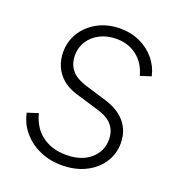

<svg xmlns="http://www.w3.org/2000/svg" viewBox="-138 -870 919 994"><g transform="rotate(20 322.0 -372.5)"><path d="M311 12Q245 12 190 -12.5Q135 -37 98 -80.5Q61 -124 49 -182L109 -201Q128 -126 182 -86Q236 -46 314 -46Q398 -46 447.5 -88.5Q497 -131 497 -196Q497 -289 394 -320L261 -360Q191 -381 155 -429Q119 -477 119 -543Q119 -602 149.5 -650.5Q180 -699 234 -728Q288 -757 357 -757Q418 -757 467.5 -733.5Q517 -710 549.5 -670Q582 -630 593 -580L534 -561Q517 -626 470 -663Q423 -700 356 -700Q306 -700 266.5 -680Q227 -660 204.5 -625.5Q182 -591 182 -547Q182 -500 208 -467.5Q234 -435 294 -417L412 -381Q485 -358 523 -311.5Q561 -265 561 -199Q561 -141 530 -93Q499 -45 442.5 -16.5Q386 12 311 12Z"/></g></svg>

Font: Plus Jakarta Sans Light
Style: Italic
Weight: 300
Italic angle: -8°
Designer: Gumpita Rahayu
Foundry: Tokotype
Version: Version 2.071; ttfautohint (v1.8.4.7-5d5b);gftools[0.9.29]